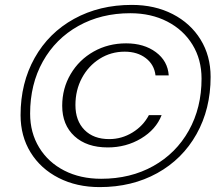

<svg xmlns="http://www.w3.org/2000/svg" viewBox="-20 -742 906 784"><path d="M64 -272Q64 -403 121.5 -505.5Q179 -608 282.5 -665Q386 -722 518 -722Q612 -722 685 -684.5Q758 -647 799 -580.5Q840 -514 840 -428Q840 -297 782.5 -194.5Q725 -92 622 -35Q519 22 387 22Q293 22 219.5 -15.5Q146 -53 105 -119.5Q64 -186 64 -272ZM803 -421Q803 -499 766 -559.5Q729 -620 663 -654Q597 -688 512 -688Q393 -688 300 -636Q207 -584 155 -491Q103 -398 103 -278Q103 -200 140 -139.5Q177 -79 242.5 -45.5Q308 -12 393 -12Q513 -12 606 -64Q699 -116 751 -209Q803 -302 803 -421ZM234 -310Q234 -381 268.5 -439.5Q303 -498 362.5 -531.5Q422 -565 495 -565Q568 -565 616.5 -529Q665 -493 669 -434H615Q610 -478 575.5 -504.5Q541 -531 489 -531Q433 -531 387 -502Q341 -473 314.5 -423.5Q288 -374 288 -313Q288 -249 325 -211.5Q362 -174 426 -174Q477 -174 521 -201Q565 -228 588 -272H640Q617 -213 556 -176.5Q495 -140 420 -140Q334 -140 284 -186Q234 -232 234 -310Z"/></svg>

Font: Fahkwang ExtraLight
Style: Italic
Weight: 275
Italic angle: -10°
Designer: Suppakit Chalermlarp | Katatrad Co.,Ltd.
Foundry: Cadson Demak Co.,Ltd.
Version: Version 1.000; ttfautohint (v1.6)